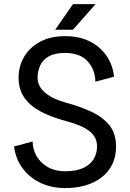

<svg xmlns="http://www.w3.org/2000/svg" viewBox="-20 -909 636 938"><path d="M297.9 -650.4Q371.6 -650.4 408.7 -608.9Q445.8 -567.4 445.8 -509.8L537.1 -534.2Q530.8 -592.3 500 -637Q469.2 -681.6 418 -707Q366.7 -732.4 297.9 -732.4Q227.1 -732.4 176 -705.1Q125 -677.7 97.9 -631.6Q70.8 -585.4 70.8 -529.3Q70.8 -473.1 98.1 -433.1Q125.5 -393.1 176.3 -365.5Q227.1 -337.9 297.9 -318.8Q333 -309.6 361.8 -298.3Q390.6 -287.1 411.4 -272.5Q432.1 -257.8 443.1 -238.5Q454.1 -219.2 454.1 -193.4Q454.1 -159.2 437.5 -131.6Q420.9 -104 386.2 -88.1Q351.6 -72.3 297.9 -72.3Q249 -72.3 213.4 -92.8Q177.7 -113.3 158.7 -146.5Q139.6 -179.7 139.6 -217.8L48.8 -193.4Q55.7 -135.3 88.6 -89.4Q121.6 -43.5 175.5 -16.8Q229.5 9.8 297.9 9.8Q372.6 9.8 428.7 -14.6Q484.9 -39.1 515.9 -84.5Q546.9 -129.9 546.9 -193.4Q546.9 -256.8 514.2 -297.4Q481.4 -337.9 425 -363.8Q368.7 -389.6 297.9 -408.7Q271.5 -416 247.3 -427Q223.1 -438 204.3 -452.9Q185.5 -467.8 174.6 -486.8Q163.6 -505.9 163.6 -529.3Q163.6 -560.5 175.8 -588.1Q188 -615.7 217.3 -633.1Q246.6 -650.4 297.9 -650.4ZM336.4 -763.7 446.8 -888.7H336.4L249.5 -763.7Z"/></svg>

Font: Giphurs SC
Style: Regular
Weight: 400
Version: Version 0.920